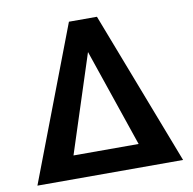

<svg xmlns="http://www.w3.org/2000/svg" viewBox="-75 -734 816 810"><g transform="rotate(-10 333.0 -329.0)"><path d="M392 -658 645 0H21L272 -658ZM193 -99H472L329 -518Z"/></g></svg>

Font: EauTest
Style: Bold
Weight: 700
Designer: Christian Thalmann (Catharsis Fonts)
Version: Version 0.001;PS 000.001;hotconv 1.0.88;makeotf.lib2.5.64775